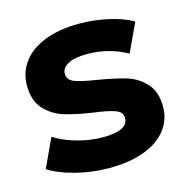

<svg xmlns="http://www.w3.org/2000/svg" viewBox="-87 -630 705 722"><g transform="rotate(-15 265.5 -269.0)"><path d="M20 -50 72 -162Q108 -139 159 -124.5Q210 -110 259 -110Q358 -110 358 -159Q358 -182 331 -192Q304 -202 248 -209Q182 -219 139 -232Q96 -245 64.5 -278Q33 -311 33 -372Q33 -423 62.5 -462.5Q92 -502 148.5 -524Q205 -546 282 -546Q339 -546 395.5 -533.5Q452 -521 489 -499L437 -388Q366 -428 282 -428Q232 -428 207 -414Q182 -400 182 -378Q182 -353 209 -343Q236 -333 295 -324Q361 -313 403 -300.5Q445 -288 476 -255Q507 -222 507 -163Q507 -113 477 -74Q447 -35 389.5 -13.5Q332 8 253 8Q186 8 122 -8.5Q58 -25 20 -50Z"/></g></svg>

Font: mBank
Style: Bold
Weight: 700
Designer: Julieta Ulanovsky
Foundry: Julieta Ulanovsky
Version: Version 7.200